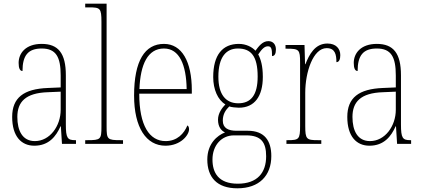

<svg xmlns="http://www.w3.org/2000/svg" viewBox="-20 -780 2292 1041"><path d="M166 10C245 10 284 -41 308 -95H310L316 0H392V-20H388C346 -20 337 -31 337 -105V-372C337 -491 296 -542 206 -542C120 -542 81 -492 81 -439C81 -410 88 -395 102 -395C102 -479 132 -517 206 -517C284 -517 309 -471 309 -371V-306L240 -303C108 -298 46 -250 46 -146C46 -40 96 10 166 10ZM169 -15C102 -15 74 -71 74 -146C74 -227 118 -276 239 -280L309 -283V-185C309 -96 250 -15 169 -15Z M442 0H647V-20H635C562 -20 558 -24 558 -94V-760H442V-740H463C523 -740 530 -736 530 -662V-94C530 -24 526 -20 453 -20H442Z M877 10C960 10 1005 -48 1005 -79C1005 -91 1001 -97 996 -100C978 -56 941 -15 878 -15C790 -15 735 -99 735 -272H1020V-291C1020 -446 966 -542 869 -542C765 -542 707 -450 707 -262C707 -88 773 10 877 10ZM992 -297H736C741 -431 781 -517 869 -517C953 -517 990 -428 992 -297Z M1267 241C1386 241 1451 172 1451 66C1451 -17 1414 -71 1324 -71H1263C1218 -71 1188 -85 1188 -126C1188 -163 1205 -185 1223 -203C1233 -199 1260 -196 1275 -196C1361 -196 1405 -259 1405 -363C1405 -423 1394 -459 1380 -485C1401 -516 1415 -529 1433 -529C1452 -529 1455 -513 1455 -476C1469 -476 1476 -489 1476 -512C1476 -536 1463 -557 1435 -557C1403 -557 1383 -529 1365 -505C1347 -525 1314 -542 1275 -542C1187 -542 1136 -483 1136 -362C1136 -295 1161 -238 1202 -214C1185 -196 1162 -167 1162 -131C1162 -92 1180 -71 1200 -62C1158 -46 1104 -1 1104 85C1104 180 1155 241 1267 241ZM1272 -220C1203 -220 1164 -269 1164 -364C1164 -472 1207 -517 1270 -517C1340 -517 1377 -477 1377 -365C1377 -265 1341 -220 1272 -220ZM1269 216C1164 216 1132 156 1132 85C1132 7 1182 -46 1248 -46H1315C1395 -46 1423 -9 1423 67C1423 156 1376 216 1269 216Z M1533 0H1722V-20H1704C1642 -20 1635 -25 1635 -97V-277C1635 -390 1678 -519 1751 -519C1796 -519 1804 -486 1804 -443C1819 -443 1825 -459 1825 -481C1825 -516 1802 -544 1755 -544C1687 -544 1656 -483 1636 -432H1634L1631 -536H1528V-516H1535C1602 -516 1607 -511 1607 -441V-97C1607 -25 1601 -20 1540 -20H1533Z M1983 10C2062 10 2101 -41 2125 -95H2127L2133 0H2209V-20H2205C2163 -20 2154 -31 2154 -105V-372C2154 -491 2113 -542 2023 -542C1937 -542 1898 -492 1898 -439C1898 -410 1905 -395 1919 -395C1919 -479 1949 -517 2023 -517C2101 -517 2126 -471 2126 -371V-306L2057 -303C1925 -298 1863 -250 1863 -146C1863 -40 1913 10 1983 10ZM1986 -15C1919 -15 1891 -71 1891 -146C1891 -227 1935 -276 2056 -280L2126 -283V-185C2126 -96 2067 -15 1986 -15Z"/></svg>

Font: Noto Serif Hebrew Condensed Thin
Style: Regular
Weight: 100
Width: 3
Designer: Monotype Design Team
Foundry: Monotype Imaging Inc.
Version: Version 2.004